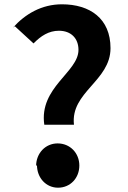

<svg xmlns="http://www.w3.org/2000/svg" viewBox="-20 -808 595 893"><path d="M49 -686 136 -606C170 -641 207 -665 254 -665C310 -665 345 -630 345 -576C345 -472 161 -402 186 -228H324C307 -380 494 -431 494 -584C494 -722 398 -788 268 -788C174 -788 97 -743 40 -679ZM152 -40C152 19 194 65 250 65C307 65 349 20 349 -38C349 -96 306 -141 248 -141C191 -141 148 -95 148 -36Z"/></svg>

Font: GenEiGothic-pro-Regular
Style: Bold
Weight: 700
Designer: Ryoko NISHIZUKA (kana & ideographs); Paul D. Hunt (Latin, Greek & Cyrillic); Wenlong ZHANG (bopomofo); Sandoll Communica
Foundry: Adobe Systems Incorporated; o_tamon
Version: Version 1.000.140830